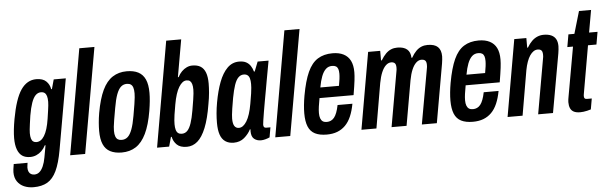

<svg xmlns="http://www.w3.org/2000/svg" viewBox="-71 -921 4174 1314"><g transform="rotate(-5 2016.0 -264.0)"><path d="M112 196Q76 196 47 183.5Q18 171 0.5 145.5Q-17 120 -17 82Q-17 74 -15.5 61Q-14 48 -10 26H85Q84 36 82.5 44Q81 52 81 59Q81 76 86.5 87.5Q92 99 102 104.5Q112 110 125 110Q145 110 160 97Q175 84 186 59Q197 34 203 0Q207 -21 210.5 -41.5Q214 -62 218 -83H213Q202 -61 185.5 -45Q169 -29 149 -20.5Q129 -12 107 -12Q74 -12 52.5 -26.5Q31 -41 19.5 -72Q8 -103 8 -150Q8 -176 11.5 -208.5Q15 -241 22 -280Q47 -418 88.5 -478.5Q130 -539 194 -539Q239 -539 262 -516.5Q285 -494 290 -462H295L313 -527H396L311 -44Q295 47 270 99.5Q245 152 207 174Q169 196 112 196ZM158 -110Q174 -110 187.5 -119Q201 -128 212.5 -146.5Q224 -165 233 -194Q242 -223 248 -263Q253 -296 256 -317.5Q259 -339 260.5 -353Q262 -367 262 -378Q262 -402 257.5 -417Q253 -432 243.5 -439.5Q234 -447 218 -447Q197 -447 181 -431Q165 -415 153 -381Q141 -347 132 -294Q127 -260 124 -237.5Q121 -215 119.5 -200.5Q118 -186 118 -175Q118 -152 122.5 -137.5Q127 -123 136 -116.5Q145 -110 158 -110Z M380 0 506 -724H610L483 0Z M734 12Q687 12 655 -4.5Q623 -21 607.5 -56.5Q592 -92 592 -149Q592 -174 594.5 -205Q597 -236 603 -271Q620 -367 648 -426Q676 -485 718 -512Q760 -539 815 -539Q863 -539 894.5 -522.5Q926 -506 942 -471Q958 -436 958 -378Q958 -353 955 -322Q952 -291 946 -255Q930 -160 901.5 -101Q873 -42 831.5 -15Q790 12 734 12ZM741 -74Q765 -74 782 -89Q799 -104 812 -138.5Q825 -173 835 -231Q844 -282 848.5 -311Q853 -340 854.5 -356.5Q856 -373 856 -384Q856 -409 851 -424Q846 -439 835.5 -446Q825 -453 808 -453Q785 -453 768 -438Q751 -423 738 -388.5Q725 -354 715 -295Q706 -244 701 -214.5Q696 -185 694.5 -168.5Q693 -152 693 -140Q693 -117 698.5 -102Q704 -87 714.5 -80.5Q725 -74 741 -74Z M1181 12Q1135 12 1112 -11Q1089 -34 1083 -65H1078L1060 0H977L1103 -724H1206L1161 -468H1166Q1177 -490 1193 -506Q1209 -522 1227.5 -530.5Q1246 -539 1266 -539Q1301 -539 1323 -525Q1345 -511 1356 -482Q1367 -453 1367 -407Q1367 -379 1364 -343.5Q1361 -308 1353 -266Q1337 -167 1312 -105.5Q1287 -44 1254.5 -16Q1222 12 1181 12ZM1154 -80Q1177 -80 1192.5 -96Q1208 -112 1219.5 -146Q1231 -180 1240 -233Q1248 -279 1252 -305.5Q1256 -332 1257.5 -347.5Q1259 -363 1259 -374Q1259 -398 1254.5 -412.5Q1250 -427 1241.5 -434Q1233 -441 1218 -441Q1203 -441 1190 -431Q1177 -421 1165 -401.5Q1153 -382 1143.5 -352.5Q1134 -323 1127 -283Q1119 -239 1115.5 -214Q1112 -189 1111 -175Q1110 -161 1110 -149Q1110 -127 1114.5 -111Q1119 -95 1129 -87.5Q1139 -80 1154 -80Z M1503 12Q1469 12 1445.5 -4Q1422 -20 1411 -52Q1400 -84 1400 -133Q1400 -165 1403 -199.5Q1406 -234 1413 -273Q1427 -351 1449.5 -410.5Q1472 -470 1506 -504Q1540 -538 1587 -538Q1617 -538 1635.5 -528Q1654 -518 1665.5 -500.5Q1677 -483 1683 -461H1688L1714 -527H1789L1764 -390Q1760 -366 1753.5 -330.5Q1747 -295 1740 -256Q1733 -217 1727 -181.5Q1721 -146 1717.5 -122Q1714 -98 1714 -93Q1714 -82 1718.5 -76.5Q1723 -71 1733 -71H1762L1750 -3Q1737 3 1720.5 7.5Q1704 12 1690 12Q1662 12 1643 -3.5Q1624 -19 1624 -57Q1624 -59 1624.5 -62Q1625 -65 1625 -68L1621 -70Q1605 -38 1575.5 -13Q1546 12 1503 12ZM1547 -86Q1562 -86 1575.5 -96Q1589 -106 1601 -125.5Q1613 -145 1622.5 -174.5Q1632 -204 1639 -244Q1647 -289 1650.5 -313.5Q1654 -338 1655 -352.5Q1656 -367 1656 -378Q1656 -401 1651.5 -416.5Q1647 -432 1637 -439.5Q1627 -447 1611 -447Q1590 -447 1574 -431Q1558 -415 1546.5 -381Q1535 -347 1525 -294Q1517 -249 1513 -222Q1509 -195 1507.5 -179.5Q1506 -164 1506 -153Q1506 -118 1516.5 -102Q1527 -86 1547 -86Z M1789 0 1915 -724H2019L1892 0Z M2142 12Q2093 12 2061.5 -4Q2030 -20 2015.5 -55Q2001 -90 2001 -146Q2001 -172 2004 -202.5Q2007 -233 2013 -267Q2031 -367 2058 -426.5Q2085 -486 2127 -512.5Q2169 -539 2229 -539Q2274 -539 2305 -523Q2336 -507 2351.5 -476Q2367 -445 2367 -397Q2367 -374 2363 -340Q2359 -306 2348 -241H2114Q2108 -209 2104.5 -184Q2101 -159 2101 -139Q2101 -117 2106.5 -102.5Q2112 -88 2122.5 -81Q2133 -74 2150 -74Q2165 -74 2178 -80Q2191 -86 2201 -98.5Q2211 -111 2219 -132Q2227 -153 2233 -183H2335Q2326 -134 2310 -97Q2294 -60 2270 -36Q2246 -12 2214.5 0Q2183 12 2142 12ZM2126 -313H2254Q2259 -339 2261.5 -359.5Q2264 -380 2264 -395Q2264 -416 2259.5 -428.5Q2255 -441 2245 -447Q2235 -453 2219 -453Q2193 -453 2175.5 -436.5Q2158 -420 2146 -389Q2134 -358 2126 -313Z M2381 0 2473 -527H2556V-461H2561Q2578 -489 2595 -506Q2612 -523 2631.5 -531Q2651 -539 2674 -539Q2718 -539 2741 -519.5Q2764 -500 2765 -461H2770Q2786 -489 2803 -506Q2820 -523 2839.5 -531Q2859 -539 2882 -539Q2930 -539 2952.5 -517.5Q2975 -496 2975 -453Q2975 -443 2973.5 -430.5Q2972 -418 2970 -404L2899 0H2796L2863 -375Q2865 -383 2865.5 -390Q2866 -397 2866 -404Q2866 -416 2863 -424.5Q2860 -433 2852 -437.5Q2844 -442 2832 -442Q2812 -442 2795 -426Q2778 -410 2765.5 -380.5Q2753 -351 2745 -308L2691 0H2588L2654 -375Q2656 -383 2656.5 -390Q2657 -397 2657 -404Q2657 -416 2654 -424.5Q2651 -433 2643.5 -437.5Q2636 -442 2624 -442Q2604 -442 2587 -426Q2570 -410 2557.5 -380.5Q2545 -351 2537 -308L2484 0Z M3146 12Q3097 12 3065.5 -4Q3034 -20 3019.5 -55Q3005 -90 3005 -146Q3005 -172 3008 -202.5Q3011 -233 3017 -267Q3035 -367 3062 -426.5Q3089 -486 3131 -512.5Q3173 -539 3233 -539Q3278 -539 3309 -523Q3340 -507 3355.5 -476Q3371 -445 3371 -397Q3371 -374 3367 -340Q3363 -306 3352 -241H3118Q3112 -209 3108.5 -184Q3105 -159 3105 -139Q3105 -117 3110.5 -102.5Q3116 -88 3126.5 -81Q3137 -74 3154 -74Q3169 -74 3182 -80Q3195 -86 3205 -98.5Q3215 -111 3223 -132Q3231 -153 3237 -183H3339Q3330 -134 3314 -97Q3298 -60 3274 -36Q3250 -12 3218.5 0Q3187 12 3146 12ZM3130 -313H3258Q3263 -339 3265.5 -359.5Q3268 -380 3268 -395Q3268 -416 3263.5 -428.5Q3259 -441 3249 -447Q3239 -453 3223 -453Q3197 -453 3179.5 -436.5Q3162 -420 3150 -389Q3138 -358 3130 -313Z M3385 0 3477 -527H3560V-461H3565Q3581 -488 3598.5 -505Q3616 -522 3636.5 -530.5Q3657 -539 3680 -539Q3711 -539 3732 -529.5Q3753 -520 3763.5 -501Q3774 -482 3774 -453Q3774 -442 3772.5 -430Q3771 -418 3769 -404L3697 0H3595L3661 -375Q3663 -383 3663.5 -389.5Q3664 -396 3664 -403Q3664 -416 3661 -424.5Q3658 -433 3650.5 -437.5Q3643 -442 3630 -442Q3615 -442 3601.5 -433Q3588 -424 3576.5 -407Q3565 -390 3556 -365Q3547 -340 3541 -308L3488 0Z M3883 11Q3856 11 3839.5 2.5Q3823 -6 3815.5 -23Q3808 -40 3808 -65Q3808 -73 3809.5 -83.5Q3811 -94 3813 -104L3873 -441H3834L3849 -527H3890L3935 -680H4018L3991 -527H4049L4034 -441H3976L3919 -114Q3918 -110 3917.5 -104.5Q3917 -99 3917 -97Q3917 -86 3921.5 -81Q3926 -76 3937 -76H3970L3957 -2Q3944 2 3931 5Q3918 8 3906 9.5Q3894 11 3883 11Z"/></g></svg>

Font: Archivo ExtraCondensed SemiBold
Style: Italic
Weight: 600
Width: 2
Italic angle: -10°
Designer: Hector Gatti
Foundry: Omnibus-Type
Version: Version 2.001